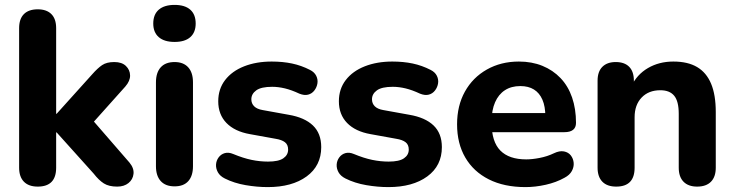

<svg xmlns="http://www.w3.org/2000/svg" viewBox="-20 -752 2994 783"><path d="M134 9Q97 9 77.5 -11Q58 -31 58 -68V-637Q58 -675 77.5 -694.5Q97 -714 134 -714Q170 -714 189.5 -694.5Q209 -675 209 -637V-288H211L356 -449Q378 -474 396.5 -486.5Q415 -499 446 -499Q477 -499 493.5 -483Q510 -467 510.5 -444.5Q511 -422 491 -399L338 -228V-285L508 -89Q527 -66 524.5 -43Q522 -20 504 -5.5Q486 9 458 9Q424 9 403.5 -4Q383 -17 362 -44L211 -212H209V-68Q209 9 134 9Z M692 8Q655 8 635.5 -13.5Q616 -35 616 -74V-416Q616 -456 635.5 -477.5Q655 -499 692 -499Q728 -499 747.5 -477.5Q767 -456 767 -416V-74Q767 -35 748 -13.5Q729 8 692 8ZM692 -581Q650 -581 627.5 -600.5Q605 -620 605 -656Q605 -693 627.5 -712.5Q650 -732 692 -732Q734 -732 756 -712.5Q778 -693 778 -656Q778 -620 756 -600.5Q734 -581 692 -581Z M1072 11Q1028 11 981.5 3Q935 -5 897 -24Q877 -34 868.5 -49.5Q860 -65 861 -81Q862 -97 871.5 -110Q881 -123 896.5 -127.5Q912 -132 931 -124Q972 -107 1006 -100Q1040 -93 1073 -93Q1116 -93 1135.5 -106.5Q1155 -120 1155 -142Q1155 -162 1142 -172Q1129 -182 1104 -186L999 -205Q937 -216 903.5 -250.5Q870 -285 870 -339Q870 -389 898 -425.5Q926 -462 975.5 -481.5Q1025 -501 1088 -501Q1133 -501 1171 -493Q1209 -485 1244 -467Q1262 -458 1269.5 -443Q1277 -428 1274.5 -412Q1272 -396 1262 -383Q1252 -370 1236.5 -366Q1221 -362 1201 -370Q1169 -385 1142 -391.5Q1115 -398 1090 -398Q1045 -398 1025 -383.5Q1005 -369 1005 -347Q1005 -330 1016.5 -318.5Q1028 -307 1052 -303L1157 -284Q1222 -273 1256 -240.5Q1290 -208 1290 -152Q1290 -76 1230.5 -32.5Q1171 11 1072 11Z M1564 11Q1520 11 1473.5 3Q1427 -5 1389 -24Q1369 -34 1360.5 -49.5Q1352 -65 1353 -81Q1354 -97 1363.5 -110Q1373 -123 1388.5 -127.5Q1404 -132 1423 -124Q1464 -107 1498 -100Q1532 -93 1565 -93Q1608 -93 1627.5 -106.5Q1647 -120 1647 -142Q1647 -162 1634 -172Q1621 -182 1596 -186L1491 -205Q1429 -216 1395.5 -250.5Q1362 -285 1362 -339Q1362 -389 1390 -425.5Q1418 -462 1467.5 -481.5Q1517 -501 1580 -501Q1625 -501 1663 -493Q1701 -485 1736 -467Q1754 -458 1761.5 -443Q1769 -428 1766.5 -412Q1764 -396 1754 -383Q1744 -370 1728.5 -366Q1713 -362 1693 -370Q1661 -385 1634 -391.5Q1607 -398 1582 -398Q1537 -398 1517 -383.5Q1497 -369 1497 -347Q1497 -330 1508.5 -318.5Q1520 -307 1544 -303L1649 -284Q1714 -273 1748 -240.5Q1782 -208 1782 -152Q1782 -76 1722.5 -32.5Q1663 11 1564 11Z M2123 11Q2036 11 1973.5 -20.5Q1911 -52 1877.5 -109.5Q1844 -167 1844 -245Q1844 -321 1876 -378.5Q1908 -436 1965.5 -468.5Q2023 -501 2096 -501Q2149 -501 2192 -483.5Q2235 -466 2266 -433.5Q2297 -401 2313 -354.5Q2329 -308 2329 -251Q2329 -232 2317 -222.5Q2305 -213 2282 -213H1968V-291H2220L2204 -277Q2204 -318 2192 -345.5Q2180 -373 2157.5 -387Q2135 -401 2102 -401Q2065 -401 2039 -384Q2013 -367 1999 -335Q1985 -303 1985 -258V-250Q1985 -174 2020.5 -138Q2056 -102 2126 -102Q2150 -102 2181 -108Q2212 -114 2239 -127Q2262 -138 2280 -134.5Q2298 -131 2308 -118Q2318 -105 2319.5 -88Q2321 -71 2312 -54.5Q2303 -38 2282 -27Q2248 -8 2205.5 1.5Q2163 11 2123 11Z M2493 9Q2456 9 2436.5 -11Q2417 -31 2417 -68V-423Q2417 -460 2436.5 -479.5Q2456 -499 2491 -499Q2527 -499 2546 -479.5Q2565 -460 2565 -423V-366L2554 -399Q2577 -448 2622.5 -474.5Q2668 -501 2726 -501Q2785 -501 2823 -478.5Q2861 -456 2880 -410.5Q2899 -365 2899 -295V-68Q2899 -31 2879.5 -11Q2860 9 2823 9Q2787 9 2767.5 -11Q2748 -31 2748 -68V-288Q2748 -339 2729.5 -361.5Q2711 -384 2673 -384Q2625 -384 2596.5 -354Q2568 -324 2568 -274V-68Q2568 9 2493 9Z"/></svg>

Font: Nunito ExtraLight ExtraBold
Style: Regular
Weight: 800
Version: Version 3.602